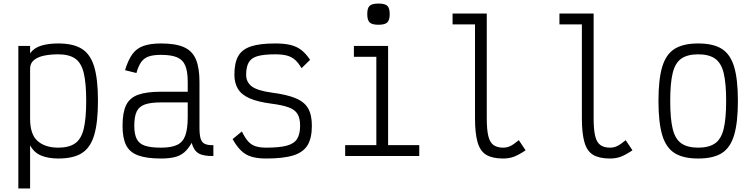

<svg xmlns="http://www.w3.org/2000/svg" viewBox="-20 -876 4240 1078"><path d="M83 182V-618H149V-577Q172 -608 212.5 -620Q253 -632 307 -632Q392 -632 440 -601.5Q488 -571 509 -501Q530 -431 530 -310Q530 -189 509 -118Q488 -47 440 -16.5Q392 14 307 14Q252 14 211.5 -2.5Q171 -19 149 -60V182ZM307 -47Q367 -47 401.5 -71Q436 -95 450 -152.5Q464 -210 464 -310Q464 -410 450 -467Q436 -524 401.5 -547.5Q367 -571 307 -571Q263 -571 227 -563.5Q191 -556 170 -538Q149 -520 149 -491V-209Q149 -121 191.5 -84Q234 -47 307 -47Z M884 14Q803 14 755.5 -3.5Q708 -21 688 -61Q668 -101 668 -170Q668 -244 688 -285.5Q708 -327 755.5 -344Q803 -361 884 -361H1034V-416Q1034 -474 1020.5 -507Q1007 -540 974.5 -554Q942 -568 884 -568Q841 -568 815 -559Q789 -550 773 -528Q757 -506 746 -466L682 -482Q699 -538 722.5 -571Q746 -604 785 -618Q824 -632 884 -632Q966 -632 1013 -611Q1060 -590 1080 -542.5Q1100 -495 1100 -416V-160Q1100 -119 1106.5 -97.5Q1113 -76 1130.5 -68Q1148 -60 1178 -61V0Q1122 1 1095 -15Q1068 -31 1056 -74Q1038 -41 1015.5 -21.5Q993 -2 961.5 6Q930 14 884 14ZM884 -47Q942 -47 974.5 -62.5Q1007 -78 1020.5 -115.5Q1034 -153 1034 -219V-301H884Q826 -301 793.5 -289.5Q761 -278 747.5 -250Q734 -222 734 -170Q734 -123 747.5 -96Q761 -69 793.5 -58Q826 -47 884 -47Z M1475 14Q1426 14 1392.5 4Q1359 -6 1334 -30Q1309 -54 1286 -95L1338 -138Q1355 -103 1372.5 -83Q1390 -63 1414.5 -55Q1439 -47 1475 -47Q1548 -47 1589.5 -58Q1631 -69 1648 -96Q1665 -123 1665 -170Q1665 -212 1650.5 -236Q1636 -260 1601 -273Q1566 -286 1504 -294Q1427 -304 1381.5 -324Q1336 -344 1316 -377Q1296 -410 1296 -456Q1296 -523 1317.5 -561Q1339 -599 1389 -615.5Q1439 -632 1525 -632Q1577 -632 1611.5 -623.5Q1646 -615 1672 -595Q1698 -575 1721 -540L1673 -493Q1655 -524 1636 -540.5Q1617 -557 1591 -564Q1565 -571 1525 -571Q1462 -571 1426.5 -561Q1391 -551 1376.5 -525.5Q1362 -500 1362 -456Q1362 -415 1393.5 -391Q1425 -367 1506 -356Q1591 -345 1640 -324.5Q1689 -304 1710 -267.5Q1731 -231 1731 -170Q1731 -101 1707 -61Q1683 -21 1627 -3.5Q1571 14 1475 14Z M2093 0V-599L2134 -557H1967V-618H2159V0ZM1918 0V-61H2334V0ZM2105 -737Q2069 -737 2055.5 -750Q2042 -763 2042 -797Q2042 -831 2055.5 -843.5Q2069 -856 2105 -856Q2141 -856 2154.5 -843.5Q2168 -831 2168 -797Q2168 -763 2154.5 -750Q2141 -737 2105 -737Z M2805 14Q2745 14 2710.5 -6.5Q2676 -27 2661.5 -77Q2647 -127 2647 -212V-739H2521V-800H2713V-212Q2713 -149 2721.5 -113Q2730 -77 2750.5 -62Q2771 -47 2805 -47Q2827 -47 2845.5 -56Q2864 -65 2893 -89L2931 -32Q2892 -6 2865 4Q2838 14 2805 14Z M3405 14Q3345 14 3310.5 -6.5Q3276 -27 3261.5 -77Q3247 -127 3247 -212V-739H3121V-800H3313V-212Q3313 -149 3321.5 -113Q3330 -77 3350.5 -62Q3371 -47 3405 -47Q3427 -47 3445.5 -56Q3464 -65 3493 -89L3531 -32Q3492 -6 3465 4Q3438 14 3405 14Z M3900 14Q3816 14 3767.5 -16.5Q3719 -47 3698 -118Q3677 -189 3677 -309Q3677 -430 3698 -500.5Q3719 -571 3767.5 -601.5Q3816 -632 3900 -632Q3985 -632 4033 -601.5Q4081 -571 4102 -500.5Q4123 -430 4123 -309Q4123 -189 4102 -118Q4081 -47 4033 -16.5Q3985 14 3900 14ZM3900 -47Q3960 -47 3994.5 -71Q4029 -95 4043 -152Q4057 -209 4057 -309Q4057 -410 4043 -466.5Q4029 -523 3994.5 -547Q3960 -571 3900 -571Q3840 -571 3805.5 -547Q3771 -523 3757 -466.5Q3743 -410 3743 -309Q3743 -209 3757 -152Q3771 -95 3805.5 -71Q3840 -47 3900 -47Z"/></svg>

Font: Victor Mono Light
Style: Regular
Weight: 300
Monospace: yes
Designer: Rune Bjørnerås
Version: Version 1.561;gftools[0.9.30]